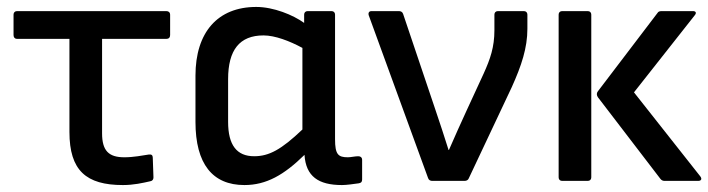

<svg xmlns="http://www.w3.org/2000/svg" viewBox="-20 -521 2040 553"><path d="M334 12C365 12 391 6 413 1C419 0 422 -4 422 -10L420 -67C420 -74 416 -77 409 -76C389 -73 365 -68 338 -68C293 -68 274 -87 274 -137V-409H459C466 -409 470 -413 470 -420V-479C470 -485 466 -489 459 -489H29C23 -489 19 -485 19 -479V-420C19 -413 23 -409 29 -409H180V-141C180 -30 228 12 334 12Z M684 12C747 12 798 -17 857 -75C861 -13 897 12 965 12C978 12 999 9 1013 7C1020 6 1023 3 1023 -4V-61C1023 -67 1019 -71 1012 -71C1002 -71 991 -68 982 -68C954 -68 945 -76 945 -120V-479C945 -485 941 -489 935 -489H866C860 -489 856 -485 856 -479V-455C824 -478 768 -501 718 -501C607 -501 543 -428 543 -303V-170C543 -49 592 12 684 12ZM637 -170V-293C637 -377 670 -419 739 -419C772 -419 814 -403 851 -383V-148C790 -90 755 -71 712 -71C662 -71 637 -103 637 -170Z M1225 0H1318C1323 0 1328 -2 1330 -7L1454 -270C1482 -332 1499 -383 1499 -438V-479C1499 -485 1495 -489 1489 -489H1414C1408 -489 1404 -485 1404 -479V-434C1404 -385 1392 -351 1373 -309L1325 -205C1307 -166 1290 -128 1273 -89H1272C1260 -128 1246 -169 1233 -208L1141 -481C1139 -487 1134 -489 1129 -489H1050C1043 -489 1040 -484 1042 -477L1213 -8C1215 -2 1220 0 1225 0Z M1894 0H1991C1999 0 2003 -5 1997 -13L1806 -255L1981 -477C1987 -484 1984 -489 1976 -489H1886C1881 -489 1876 -488 1874 -484L1702 -258C1698 -253 1698 -247 1702 -241L1882 -6C1885 -2 1889 0 1894 0ZM1599 0H1673C1679 0 1683 -4 1683 -10V-479C1683 -485 1679 -489 1673 -489H1599C1593 -489 1589 -485 1589 -479V-10C1589 -4 1593 0 1599 0Z"/></svg>

Font: Sofia Sans Cond SemiBold
Style: Regular
Weight: 600
Width: 3
Designer: Botio Nikoltchev, Ani Petrova
Foundry: lettersoup
Version: Version 4.100